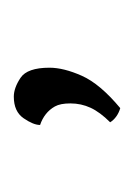

<svg xmlns="http://www.w3.org/2000/svg" viewBox="23 -130 198 285"><g transform="rotate(-90 122.5 13.0)"><path d="M105 92Q98 90 92.5 86Q87 82 84 77Q99 62 105.5 48Q112 34 112 18Q112 3 107.5 -5Q103 -13 96 -18.5Q89 -24 80 -27Q80 -37 90 -51.5Q100 -66 122 -66Q135 -66 150 -56Q165 -46 165 -13Q165 8 153 35Q141 62 105 92Z"/></g></svg>

Font: Arima Thin ExtraLight
Style: Regular
Weight: 250
Version: Version 1.100